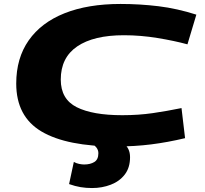

<svg xmlns="http://www.w3.org/2000/svg" viewBox="-20 -730 1034 970"><path d="M569 10Q318 10 190 -65.5Q62 -141 62 -308Q62 -436 125 -526Q188 -616 306 -663Q424 -710 589 -710Q687 -710 781 -698.5Q875 -687 972 -656L927 -506Q861 -524 775.5 -538Q690 -552 606 -552Q453 -552 370 -495.5Q287 -439 287 -328Q287 -229 367.5 -188.5Q448 -148 598 -148Q680 -148 752 -158.5Q824 -169 897 -184L915 -32Q827 -11 743.5 -0.5Q660 10 569 10ZM329 200 353 88Q365 95 379.5 98Q394 101 405 101Q436 101 456.5 88.5Q477 76 477 44Q477 12 437 -7H602Q637 17 637 64Q637 117 610.5 151.5Q584 186 540 203Q496 220 445 220Q415 220 387.5 215.5Q360 211 329 200Z"/></svg>

Font: Georama ExtraExtended
Style: Bold Italic
Weight: 700
Width: 8
Italic angle: -9°
Designer: Jean-Baptiste Levee
Foundry: Production Type
Version: Version 1.000